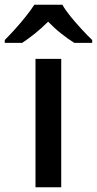

<svg xmlns="http://www.w3.org/2000/svg" viewBox="-66 -786 407 806"><path d="M191 0H83V-539H191ZM196 -766Q208 -744 230.5 -716.5Q253 -689 277.5 -662.5Q302 -636 321 -618V-606H246Q220 -622 191 -645Q162 -668 136 -695Q109 -668 81 -645.5Q53 -623 27 -606H-46V-618Q-27 -637 -3.5 -663Q20 -689 42 -716.5Q64 -744 78 -766Z"/></svg>

Font: Noto Sans Nag Mundari Medium
Style: Regular
Weight: 500
Version: Version 1.000